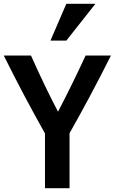

<svg xmlns="http://www.w3.org/2000/svg" viewBox="-22 -990 650 1016"><path d="M565 -696Q455 -477 346 -285V6H216V-284Q107 -477 -2 -696H142Q218 -526 285 -399Q354 -530 431 -696ZM329 -775H245L329 -970H483Z"/></svg>

Font: Repo
Style: DemiBold
Weight: 600
Designer: Stefan Peev
Foundry: Context Ltd
Version: Version 001.000